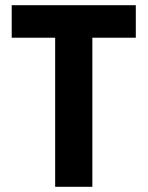

<svg xmlns="http://www.w3.org/2000/svg" viewBox="-20 -718 567 738"><path d="M335 -573V0H192V-573H25V-698H502V-573Z"/></svg>

Font: IBM Plex Sans Cond
Style: Bold
Weight: 700
Width: 3
Designer: Mike Abbink, Paul van der Laan, Pieter van Rosmalen
Foundry: Bold Monday
Version: Version 1.3